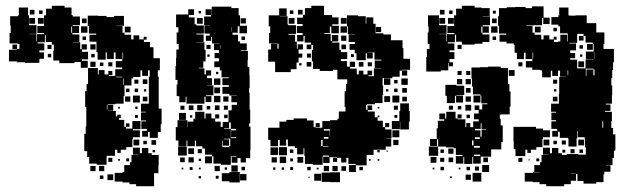

<svg xmlns="http://www.w3.org/2000/svg" viewBox="-20 -613 2177 663"><path d="M283 -403V-379H259V-399H237V-395H185V-404H164V-438H166V-459H159V-468H138V-492H135V-467H110V-463H133V-439H116V-432H132V-410H116V-396H66V-398H38V-401H11V-441H38V-443H23V-459H39V-444H47V-461H41V-463H13V-499H17V-525H15V-557H42V-560H45V-587H77V-560H80V-526H106V-496H81V-495H105V-470H107V-495H132V-499H109V-523H132V-560H139V-583H159V-593H203V-587H227V-561H231V-556H256V-526H231V-523H253V-499H230V-494H254V-468H231V-467H257V-443H262V-460H280V-442H263V-434H284V-408H263V-403ZM83 -579H99V-563H83ZM115 -577H127V-565H115ZM528 -238H538V-184H535V-157H525V-137H497V-157H491V-141H471V-161H487V-168H468V-194H484V-197H467V-225H484V-227H467V-255H494V-348H497V-370H491V-351H471V-370H465V-347H440V-342H434V-318H410V-282H407V-255H379V-253H352V-251H371V-231H355V-230H380V-211H385V-217H397V-205H391V-199H409V-175H415V-169H437V-195H465V-167H439V-163H463V-139H439V-133H437V-105H416V-96H397V-85H385V-96H377V-75H349V-73H348V-44H314V-48H288V-71H281V-91H271V-151H276V-176H278V-244H274V-298H279V-323H284V-378H318V-356H321V-371H341V-356H354V-368H368V-354H356V-351H378V-374H402V-380H380V-402H402V-409H379V-432H373V-409H349V-432H345V-407H317V-433H313V-469H289V-493H312V-497H287V-523H283V-559H319V-558H348V-554H374V-558H408V-524H382V-523H403V-500H410V-493H433V-477H441V-491H461V-477H476V-486H486V-476H477V-468H498V-450H510V-412H532V-370H525V-348H528ZM81 -551H101V-531H81ZM111 -551H131V-531H111ZM263 -549H279V-533H263ZM260 -522H282V-500H260ZM229 -521H226V-500H229ZM411 -521H431V-501H411ZM277 -487V-475H265V-487ZM292 -460H310V-442H292ZM158 -444H144V-458H158ZM405 -432H403V-410H405ZM157 -415H145V-427H157ZM307 -427V-415H295V-427ZM310 -382H292V-400H310ZM354 -398H368V-384H354ZM325 -385V-397H337V-385ZM381 -348V-346H402V-348ZM406 -320H408V-342H406ZM473 -339H489V-323H473ZM444 -338H458V-324H444ZM415 -295V-307H427V-295ZM457 -307V-295H445V-307ZM485 -305V-297H477V-305ZM439 -283H463V-259H439ZM430 -262H412V-280H430ZM489 -263H473V-279H489ZM351 -250H349V-235H351ZM447 -237V-245H455V-237ZM394 -244V-238H388V-244ZM456 -206H446V-216H456ZM415 -187H427V-175H415ZM441 -111V-131H461V-111ZM503 -129H519V-113H503ZM475 -115V-127H487V-115ZM492 -84H504V-78H528V-44H527V-15H512V30H450V23H427V17H403V14H376V-16H403V-19H409V-43H429V-53H434V-78H458V-79H439V-103H463V-84H470V-102H492ZM515 -95V-87H507V-95ZM354 -54V-68H368V-54ZM416 -56V-66H426V-56ZM388 -58V-64H394V-58ZM310 -22H292V-40H310ZM340 -22H322V-40H340ZM371 9H351V-11H371ZM337 5H325V-7H337Z M840 -187V-176H845V-96H844V-67H829V-52H811V-67H800V-51H780V-71H796V-73H777V-44H743V-48H717V-73H712V-79H688V-100H679V-108H657V-127H653V-108H627V-128H624V-107H596V-128H587V-174H593V-198H627V-174H628V-193H648V-203H654V-227H686V-204H690V-221H710V-204H723V-193H742V-175H749V-192H769V-232H780V-251H798V-260H779V-282H798V-283H772V-289H748V-313H770V-319H748V-343H770V-346H745V-370H739V-381H720V-401H736V-412H721V-430H736V-440H719V-462H737V-463H712V-485H709V-472H691V-490H704V-497H686V-525H704V-526H685V-556H709V-561H690V-581H710V-562H711V-590H779V-585H804V-560H809V-524H833V-498H807V-522H801V-500H783V-493H802V-470H809V-463H832V-439H812V-437H836V-405H835V-382H841V-353H842V-309H840V-293H842V-235H844V-187ZM590 -321H593V-337H586V-385H588V-413H589V-442H597V-461H590V-501H596V-519H588V-563H630V-581H650V-561H632V-553H652V-529H658V-525H684V-497H658V-494H683V-468H658V-467H686V-441H690V-401H682V-379H667V-377H686V-356H691V-370H709V-352H695V-343H712V-319H695V-318H717V-284H692V-281H710V-261H690V-279H686V-255H624V-279H621V-260H599V-281H590ZM666 -575H674V-567H666ZM660 -551H680V-531H660ZM811 -550H829V-532H811ZM779 -519H778V-504H779ZM826 -487V-475H814V-487ZM693 -458H707V-444H693ZM741 -445H742V-458H741ZM704 -425V-417H696V-425ZM726 -357V-365H734V-357ZM741 -320H719V-342H741ZM740 -311V-291H720V-311ZM741 -260H719V-282H741ZM751 -280H769V-262H751ZM679 -250V-232H661V-250ZM632 -249H648V-233H632ZM738 -249V-233H722V-249ZM603 -234V-248H617V-234ZM753 -248H767V-234H753ZM706 -247V-235H694V-247ZM622 -199H598V-223H622ZM723 -218H737V-204H723ZM766 -217V-205H754V-217ZM644 -215V-207H636V-215ZM777 -168V-136H795V-139H778V-163H795V-168H777V-190H771V-170H754V-168ZM772 -109H775V-134H754V-132H771V-110H749V-127H747V-109H748V-105H772ZM625 -76H595V-106H625ZM650 -81H630V-101H650ZM677 -84H663V-98H677ZM712 -49H688V-73H712ZM649 -52H631V-70H649ZM618 -53H602V-69H618ZM674 -57H666V-65H674ZM779 -20V-42H801V-20ZM739 -22H721V-40H739ZM814 -25V-37H826V-25ZM645 -26H635V-36H645ZM756 -27V-35H764V-27ZM613 -28H607V-34H613ZM667 -28V-34H673V-28ZM746 -15H772V-19H808V17H772V13H746ZM831 10H809V-12H831ZM735 4H725V-6H735ZM674 3H666V-5H674Z M1373 -447V-410H1396V-372H1369V-370H1386V-352H1368V-369H1360V-348H1335V-343H1301V-317H1303V-285H1301V-257H1275V-253H1247V-251H1244V-234H1249V-249H1265V-233H1250V-228H1274V-208H1284V-196H1302V-174H1310V-166H1332V-136H1312V-135H1331V-107H1312V-96H1270V-78H1246V-42H1209V-19H1185V-43H1208V-47H1183V-68H1176V-52H1158V-68H1144V-70H1118V-50H1096V-72H1116V-76H1095V-73H1094V-44H1060V-47H1033V-75H1031V-101H1028V-80H1006V-102H998V-108H974V-131H968V-110H946V-130H940V-108H914V-130H906V-172H945V-193H969V-199H994V-204H1040V-197H1063V-174H1070V-172H1093V-195H1120V-198H1145V-203H1150V-228H1173V-244H1170V-298H1175V-323H1179V-339H1145V-372H1130V-368H1084V-375H1061V-401H1057V-441H1061V-458H1055V-443H1039V-459H1054V-466H1032V-489H1028V-470H1006V-492H1025V-499H1005V-523H1025V-530H1006V-552H1026V-562H1033V-585H1055V-593H1099V-561H1127V-553H1149V-529H1127V-524H1150V-498H1124V-521H1119V-499H1100V-496H1122V-471H1126V-492H1148V-470H1127V-466H1152V-441H1157V-433H1179V-409H1157V-402H1178V-383H1188V-400H1206V-382H1189V-376H1212V-356H1219V-369H1235V-356H1249V-369H1265V-353H1252V-350H1271V-377H1297V-378H1274V-404H1297V-407H1273V-432H1249V-431H1267V-411H1247V-429H1243V-405H1211V-429H1205V-441H1187V-461H1205V-468H1184V-494H1206V-495H1181V-522H1178V-560H1216V-557H1243V-531H1245V-553H1269V-531H1277V-498H1304V-494H1330V-474H1370V-447ZM984 -364H930V-400H906V-442H916V-462H938V-445H942V-462H938V-463H909V-499H913V-522H908V-560H944V-584H970V-558H946V-557H973V-529H975V-526H1002V-496H976V-493H999V-469H1005V-445H1008V-460H1026V-442H1011V-428H1024V-414H1011V-397H1004V-374H984ZM1009 -579H1025V-563H1009ZM981 -577H993V-565H981ZM977 -551H997V-531H977ZM1157 -551H1177V-531H1157ZM1178 -500H1156V-522H1178ZM1278 -520H1296V-502H1278ZM1158 -490H1176V-472H1158ZM1175 -459V-443H1159V-459ZM1040 -414V-428H1054V-414ZM1192 -416V-426H1202V-416ZM1055 -383H1039V-399H1055ZM1219 -399H1235V-383H1219ZM1250 -384V-398H1264V-384ZM1021 -395V-387H1013V-395ZM1306 -342H1328V-320H1306ZM1366 -342H1388V-320H1366ZM1341 -337H1353V-325H1341ZM1369 -309H1385V-293H1369ZM1353 -295H1341V-307H1353ZM1313 -297V-305H1321V-297ZM1359 -259H1335V-283H1359ZM1327 -261H1307V-281H1327ZM1385 -263H1369V-279H1385ZM1362 -256H1392V-229H1395V-193H1392V-166H1362V-193H1361V-167H1333V-195H1359V-229H1362ZM1340 -248H1354V-234H1340ZM1290 -244V-238H1284V-244ZM1352 -216V-206H1342V-216ZM1284 -214H1290V-208H1284ZM1070 -188H1084V-174H1070ZM1310 -188H1324V-174H1310ZM1118 -144H1119V-167H1098V-162H1118ZM1359 -139H1335V-163H1359ZM1114 -140H1098V-134H1114ZM1089 -109H1094V-130H1089ZM1356 -112H1338V-130H1356ZM1114 -108H1095V-106H1114ZM971 -77H943V-105H971ZM940 -78H914V-104H940ZM993 -85H981V-97H993ZM1291 -87H1283V-95H1291ZM1319 -89H1315V-93H1319ZM968 -50H946V-72H968ZM1027 -51H1007V-71H1027ZM936 -52H918V-70H936ZM1144 -54H1130V-68H1144ZM992 -56H982V-66H992ZM1260 -58H1254V-64H1260ZM1290 -58H1284V-64H1290ZM1098 -22V-40H1116V-22ZM1128 -22V-40H1146V-22ZM1175 -23H1159V-39H1175ZM1053 -25H1041V-37H1053ZM1233 -25H1221V-37H1233ZM992 -26H982V-36H992ZM931 -27H923V-35H931ZM961 -27H953V-35H961ZM1074 -28V-34H1080V-28ZM1091 -17H1120V-18H1154V16H1120V15H1091ZM1089 11H1065V-13H1089ZM1049 1H1045V-3H1049Z M1528 -370H1502V-366H1452V-416H1454V-444H1463V-461H1457V-501H1460V-522H1458V-560H1496V-526H1522V-496H1497V-495H1521V-470H1523V-495H1549V-499H1525V-523H1548V-560H1555V-583H1575V-593H1619V-587H1643V-585H1671V-557H1647V-556H1672V-526H1647V-522H1668V-500H1646V-521H1642V-500H1646V-494H1670V-468H1646V-462H1619V-459H1575V-469H1555V-493H1551V-467H1526V-463H1549V-439H1532V-433H1549V-409H1532V-398H1544V-384H1530V-396H1528ZM2097 -149H2105V-93H2100V-68H2095V-43H2073V-42H2088V-20H2067V-11H2064V16H2039V21H1995V12H1974V-12H1969V11H1951V23H1928V30H1866V23H1843V16H1820V14H1792V-16H1820V-18H1843V-19H1825V-43H1845V-53H1850V-78H1874V-79H1855V-103H1879V-84H1886V-102H1908V-84H1920V-78H1937V-81H1977V-79H2003V-104H2000V-133H1999V-139H1975V-160H1973V-135H1971V-107H1943V-135H1941V-137H1913V-158H1907V-141H1887V-161H1904V-168H1884V-194H1900V-198H1884V-224H1900V-227H1883V-255H1910V-288H1911V-347H1934V-348H1914V-369H1907V-351H1887V-369H1882V-346H1852V-370H1846V-372H1818V-380H1796V-402H1818V-409H1795V-431H1789V-409H1765V-431H1757V-458H1754V-463H1729V-469H1705V-493H1728V-497H1703V-524H1700V-558H1703V-585H1730V-588H1759V-589H1795V-585H1817V-591H1857V-552H1878V-530H1856V-551H1852V-526H1823V-525H1798V-523H1819V-500H1826V-493H1849V-477H1857V-491H1877V-477H1892V-486H1902V-476H1893V-468H1908V-470H1915V-493H1939V-470H1941V-494H1940V-498H1914V-522H1908V-528H1884V-554H1908V-560H1911V-587H1943V-560H1946V-559H1968V-560H2006V-533H2039V-501H2067V-461H2064V-444H2100V-398H2097V-371H2094V-344H2091V-318H2094V-284H2093V-255H2072V-252H2088V-230H2069V-227H2093V-195H2091V-171H2097ZM1499 -579H1515V-563H1499ZM1531 -577H1543V-565H1531ZM1682 -576H1692V-566H1682ZM1497 -551H1517V-531H1497ZM1527 -551H1547V-531H1527ZM1679 -549H1695V-533H1679ZM1676 -522H1698V-500H1676ZM1847 -521V-501H1827V-521ZM1891 -517H1903V-505H1891ZM1974 -496V-494H1973V-465H1946V-463H1969V-439H1949V-430H1966V-412H1949V-407H1973V-377H2002V-406H2029V-407H2003V-435H2030V-461H2027V-466H2002V-489H1995V-496ZM1995 -473H1979V-489H1995ZM1693 -487V-475H1681V-487ZM2027 -441H2007V-461H2027ZM1560 -458H1574V-444H1560ZM1981 -457H1993V-445H1981ZM2032 -434H2031V-409H2032ZM1821 -432H1819V-410H1821ZM1991 -425V-417H1983V-425ZM1977 -401H1997V-381H1977ZM1770 -398H1784V-384H1770ZM1734 -323H1739V-297H1743V-245H1740V-218H1711V-217H1706V-203H1709V-180H1716V-122H1711V-97H1676V-72H1640V-48H1614V-71H1611V-47H1583V-71H1580V-48H1554V-74H1577V-78H1554V-101H1547V-104H1520V-107H1493V-132H1489V-109H1465V-133H1488V-170H1492V-196H1514V-201H1497V-221H1517V-204H1521V-227H1553V-204H1560V-201H1587V-174H1590V-188H1604V-174H1614V-194H1633V-201H1617V-221H1633V-233H1619V-249H1635V-235H1645V-253H1663V-256H1642V-283H1639V-287H1613V-314H1610V-342H1608V-380H1637V-381H1665V-383H1709V-378H1734ZM2029 -376H2003V-351H2005V-373H2029V-353H2033V-373H2029ZM1737 -371H1757V-351H1737ZM1942 -354V-370H1940V-354ZM1574 -354H1560V-368H1574ZM1590 -354V-368H1604V-354ZM1576 -322H1558V-340H1576ZM1606 -322H1588V-340H1606ZM1890 -338H1904V-324H1890ZM1583 -317V-285H1556V-283H1579V-259H1555V-282H1551V-257H1523V-282H1518V-320H1556V-317ZM1605 -309V-293H1589V-309ZM1901 -305V-297H1893V-305ZM1639 -259H1615V-283H1639ZM1606 -262H1588V-280H1606ZM1905 -263H1889V-279H1905ZM1587 -251H1607V-231H1587ZM1544 -248V-234H1530V-248ZM1573 -247V-235H1561V-247ZM1560 -218H1574V-204H1560ZM1603 -217V-205H1591V-217ZM2060 -194V-172H2063V-194ZM1643 -187H1640V-168H1620V-163H1639V-141H1643V-165H1658V-167H1643ZM1794 -96V-74H1760V-98H1754V-127H1753V-175H1831V-169H1855V-163H1879V-139H1855V-133H1853V-105H1832V-96H1813V-85H1801V-96ZM1637 -139H1620V-133H1637ZM1877 -131V-111H1857V-131ZM1977 -131H1997V-111H1977ZM1615 -128H1610V-111H1615ZM1920 -128H1934V-114H1920ZM1891 -115V-127H1903V-115ZM1637 -109H1617V-103H1637ZM1493 -75H1461V-107H1493ZM1546 -82H1528V-100H1546ZM1950 -84V-98H1964V-84ZM1501 -85V-97H1513V-85ZM1993 -97V-85H1981V-97ZM1932 -96V-86H1922V-96ZM1638 -79H1617V-74H1638ZM1487 -51H1467V-71H1487ZM1545 -53H1529V-69H1545ZM1649 -53V-69H1665V-53ZM1514 -54H1500V-68H1514ZM1784 -54H1770V-68H1784ZM1842 -56H1832V-66H1842ZM1809 -63V-59H1805V-63ZM1669 -19H1645V-43H1669ZM1620 -24V-38H1634V-24ZM1513 -25H1501V-37H1513ZM1591 -25V-37H1603V-25ZM1480 -28H1474V-34H1480ZM1570 -28H1564V-34H1570ZM1642 14H1612V-16H1642ZM1968 -14H1951V-13H1968ZM1606 8H1588V-10H1606ZM1540 2H1534V-4H1540Z"/></svg>

Font: Rubik-Storm
Style: Regular
Weight: 400
Designer: NaN (generative design), Hubert & Fischer (Rubik source font outlines)
Foundry: NaN, Hubert & Fischer
Version: Version 1.000